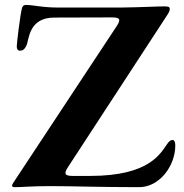

<svg xmlns="http://www.w3.org/2000/svg" viewBox="-20 -758 751 782"><path d="M41.5 4.3C72.1 4.3 109.4 0 185.7 0C269.9 0 387.8 4.3 546.2 4.3C631.4 4.3 693.9 -84.2 693.9 -165.1C693.9 -185 686.8 -187.9 682.5 -187.9C674.4 -187.9 668.7 -182.2 661.9 -172.9C634.2 -134.9 591.3 -41.5 347.3 -41.5H275.6C243.6 -41.5 239.3 -50.4 256.7 -77.1C392.4 -285.2 524.5 -487.9 663 -699.6C669.7 -710.2 671.5 -716.6 671.5 -721.2C671.5 -731.9 662.6 -731.9 646 -731.9C615.8 -731.9 569.6 -728.7 475.5 -727.3H223.4C153.8 -726.6 119 -737.6 85.6 -737.9C73.5 -737.9 70 -728 69.2 -723.7C62.1 -696.7 47.9 -578.1 48.3 -570C47.9 -559.7 51.8 -551.5 61.8 -551.5C71.7 -551.5 79.9 -556.1 87.4 -572.1C99.1 -595.2 94.8 -686.1 201 -686.4L436.8 -687.1C468.8 -687.1 473 -678.3 455.3 -651.6C314.3 -438.2 180 -235.1 38.7 -20.6C32.3 -10.3 29.1 -5.7 29.1 -2.5C29.1 3.9 35.2 4.3 41.5 4.3Z"/></svg>

Font: Margiela Serif Semibold
Style: Regular
Weight: 600
Designer: Andreas Faust, Stefan Endress
Version: Version 1.002;FEAKit 1.0